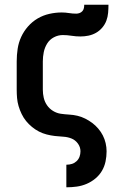

<svg xmlns="http://www.w3.org/2000/svg" viewBox="-20 -581 540 816"><path d="M262 215V119H263Q275 119 286 115.5Q297 112 305.5 104Q314 96 318 85Q322 74 322 62Q322 44 311 29Q300 14 283.5 7.5Q267 1 249 0Q231 -1 213.5 -3Q196 -5 178.5 -9.5Q161 -14 145.5 -22Q130 -30 116 -41.5Q102 -53 91 -66.5Q80 -80 72 -96.5Q64 -113 59 -130Q54 -147 52.5 -164.5Q51 -182 51 -200V-320Q51 -347 55 -373.5Q59 -400 70 -424Q81 -448 99 -468.5Q117 -489 140 -502.5Q163 -516 189.5 -522Q216 -528 242 -528Q258 -528 273 -525.5Q288 -523 304 -523Q311 -523 318 -525.5Q325 -528 330 -533.5Q335 -539 336.5 -546.5Q338 -554 338 -561H441Q441 -544 439.5 -526.5Q438 -509 432 -493Q426 -477 414.5 -463.5Q403 -450 388 -441.5Q373 -433 356 -429.5Q339 -426 322 -426Q303 -426 284 -429Q265 -432 247 -432Q227 -432 209 -422.5Q191 -413 180.5 -396Q170 -379 166 -359.5Q162 -340 162 -320V-200Q162 -182 166 -165Q170 -148 180 -133.5Q190 -119 205.5 -109.5Q221 -100 238.5 -97.5Q256 -95 274 -94Q292 -93 309 -89Q326 -85 342 -77Q358 -69 372 -58.5Q386 -48 397.5 -34.5Q409 -21 417 -5.5Q425 10 429 27.5Q433 45 433 62Q433 84 428.5 105.5Q424 127 413 145.5Q402 164 385 178Q368 192 348 200.5Q328 209 306.5 212Q285 215 263 215Z"/></svg>

Font: Zed Mono
Style: Bold
Weight: 700
Monospace: yes
Designer: Belleve Invis
Foundry: Belleve Invis
Version: Version 1.0.0; ttfautohint (v1.8.4)